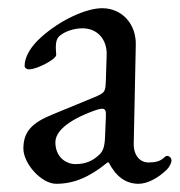

<svg xmlns="http://www.w3.org/2000/svg" viewBox="-20 -434 439 468"><path d="M117 14C160 14 198 -2 242 -38H245C263 -3 287 14 318 14C339 14 366 0 387 -21C393 -27 398 -37 398 -43C398 -49 393 -54 387 -54C385 -54 383 -53 379 -49C370 -41 359 -38 342 -38C320 -38 305 -57 306 -85L311 -325C312 -376 277 -414 229 -414C189 -414 125 -384 80 -343C55 -321 40 -295 40 -274C40 -269 44 -265 51 -265C71 -265 117 -290 117 -300L116 -318C116 -330 118 -341 126 -347C139 -358 161 -365 181 -365C219 -365 241 -336 240 -301L238 -237C237 -210 236 -208 210 -197L108 -155C59 -135 37 -114 37 -72C37 -35 81 14 117 14ZM164 -34C140 -34 115 -52 115 -87C115 -110 138 -138 209 -164C220 -168 226 -169 229 -169C237 -169 239 -163 238 -148L236 -99C235 -74 230 -65 223 -58C208 -43 190 -34 164 -34Z"/></svg>

Font: Garamond-Math
Style: Regular
Weight: 400
Version: Version 2019-08-16